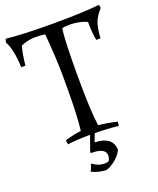

<svg xmlns="http://www.w3.org/2000/svg" viewBox="-172 -757 878 1067"><g transform="rotate(-20 267.5 -223.5)"><path d="M352 -614Q325 -614 308 -609Q298 -541 298 -336Q298 -131 311 -35Q361 -30 421 -16L418 8Q344 0 257.5 0Q171 0 118 8L114 -17Q159 -31 210 -38Q221 -120 221 -296V-355Q221 -458 208 -609Q191 -614 149 -614Q107 -614 65 -596Q52 -554 45 -484H20Q16 -591 -13 -642L-7 -662Q89 -651 268.5 -651Q448 -651 544 -662L548 -642Q515 -607 503.5 -573Q492 -539 489 -484H464Q455 -527 455 -593Q412 -614 352 -614ZM272 178Q290 178 298 173Q307 160 307 142Q307 97 224 97L218 93L256 -14L285 -16L261 46L265 49Q311 49 339.5 70Q368 91 368 133Q354 160 327.5 182.5Q301 205 272 215Q228 215 184 194Q194 175 200 155L204 153Q236 178 272 178Z"/></g></svg>

Font: Almendra
Style: Regular
Weight: 400
Designer: Ana Sanfelippo
Foundry: Ana Sanfelippo
Version: Version 1.004